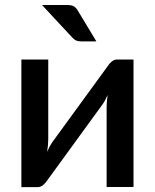

<svg xmlns="http://www.w3.org/2000/svg" viewBox="-20 -748 620 768"><path d="M514 -510V0H406.5V-319.5Q406.5 -330 407.5 -342.5Q408.5 -355 410.5 -368Q405.5 -357 400.8 -347.8Q396 -338.5 390.5 -331L169 -26.5Q163 -17 153 -8.2Q143 0.5 130.5 0.5H65.5V-510H173V-190.5Q173 -180 171.8 -167Q170.5 -154 168.5 -141Q178.5 -164 189 -179L410.5 -483Q416.5 -493 426.5 -501.5Q436.5 -510 449 -510ZM249 -728Q267.5 -728 276.5 -722Q285.5 -716 292.5 -703.5L365.5 -582.5H304.5Q292 -582.5 284.2 -586Q276.5 -589.5 268.5 -598.5L148 -728Z"/></svg>

Font: Lato SemiBold
Style: Regular
Weight: 600
Designer: Lukasz Dziedzic with Adam Twardoch and Botio Nikoltchev
Foundry: tyPoland Lukasz Dziedzic
Version: Version 2.015; 2015-08-06; http://www.latofonts.com/